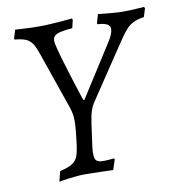

<svg xmlns="http://www.w3.org/2000/svg" viewBox="-76 -714 736 795"><g transform="rotate(-10 292.0 -316.5)"><path d="M190 -567Q190 -556 198 -526Q206 -496 217.5 -458.5Q229 -421 240 -385.5Q251 -350 259 -326.5Q267 -303 267 -304H271L410 -522Q431 -554 431 -575Q431 -587 419.5 -594Q408 -601 379 -603L377 -607L388 -644Q388 -644 406.5 -642Q425 -640 450 -638Q475 -636 492 -636Q511 -636 531.5 -637Q552 -638 566.5 -639Q581 -640 581 -640L584 -634L573 -599Q548 -595 531 -587.5Q514 -580 500.5 -566Q487 -552 471 -528.5Q455 -505 431 -469L314 -294Q301 -276 294 -255Q287 -234 282.5 -200.5Q278 -167 270 -110Q265 -71 271 -56Q277 -41 303 -41Q317 -41 333.5 -42.5Q350 -44 350 -44L352 -40L338 3Q338 3 325.5 2.5Q313 2 294 1.5Q275 1 254.5 0.5Q234 0 219 0Q201 0 182 2Q163 4 146.5 6Q130 8 120 10Q110 12 110 12L121 -31Q156 -39 173.5 -50Q191 -61 198 -82.5Q205 -104 209 -141L214 -186Q217 -216 215.5 -240Q214 -264 200 -301L137 -483Q123 -525 113 -549.5Q103 -574 85.5 -585.5Q68 -597 30 -600L28 -604L39 -640Q39 -640 48.5 -639.5Q58 -639 74 -638Q90 -637 108 -636.5Q126 -636 142 -636Q163 -636 186.5 -637.5Q210 -639 231 -640.5Q252 -642 265.5 -643.5Q279 -645 279 -645L281 -638L273 -605Q224 -601 207 -593Q190 -585 190 -567Z"/></g></svg>

Font: Alegreya
Style: Italic
Weight: 400
Italic angle: -7°
Designer: Juan Pablo del Peral
Foundry: Huerta Tipografica
Version: Version 2.009